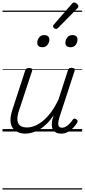

<svg xmlns="http://www.w3.org/2000/svg" viewBox="-20 -1066 686 1556"><path d="M186 17Q139 17 107 -4.5Q75 -26 67 -68.5Q59 -111 80 -175L184 -494Q189 -506 195.5 -510.5Q202 -515 215 -515Q232 -515 238 -509Q244 -503 240 -491L133 -167Q119 -125 121 -94.5Q123 -64 142.5 -48.5Q162 -33 200 -33Q228 -33 260.5 -45.5Q293 -58 327 -85.5Q361 -113 393.5 -156.5Q426 -200 455 -262L530 -495Q534 -508 540 -512Q546 -516 559 -516Q576 -516 582.5 -510.5Q589 -505 585 -493L461 -113Q453 -87 452 -68Q451 -49 459 -40Q467 -31 483 -31Q499 -31 515 -40.5Q531 -50 544.5 -64.5Q558 -79 568 -93Q572 -101 579 -104Q586 -107 597 -100Q608 -94 609 -86.5Q610 -79 605 -71Q593 -51 574.5 -31Q556 -11 531 3Q506 17 476 17Q452 17 435.5 9Q419 1 410 -13.5Q401 -28 400 -49Q399 -70 404 -97L415 -132Q387 -90 357 -61Q327 -32 296.5 -15Q266 2 238 9.5Q210 17 186 17ZM322 -683Q305 -683 293.5 -692Q282 -701 282 -719Q282 -743 297 -762.5Q312 -782 340 -782Q357 -782 368.5 -773Q380 -764 380 -745Q380 -722 365 -702.5Q350 -683 322 -683ZM551 -683Q533 -683 521.5 -692Q510 -701 510 -719Q510 -743 525 -762.5Q540 -782 568 -782Q585 -782 596.5 -773Q608 -764 608 -745Q608 -722 593.5 -702.5Q579 -683 551 -683ZM433 -831Q427 -831 418.5 -838Q410 -845 410 -852Q410 -856 411.5 -860Q413 -864 418 -869L561 -1033Q567 -1041 571.5 -1043.5Q576 -1046 582 -1046Q588 -1046 596 -1041Q604 -1036 609.5 -1028.5Q615 -1021 615 -1014Q615 -1009 613 -1005.5Q611 -1002 606 -998L451 -840Q442 -831 433 -831ZM0 460H646V470H0ZM0 -20H646V0H0ZM0 -505H646V-500H0ZM0 -980H646V-970H0Z"/></svg>

Font: Playwrite NO Guides
Style: Regular
Weight: 400
Designer: Veronika Burian, José Scaglione
Foundry: TypeTogether
Version: Version 1.003